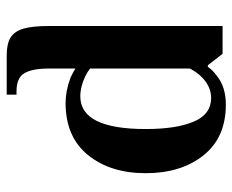

<svg xmlns="http://www.w3.org/2000/svg" viewBox="-82 -618 710 587"><g transform="rotate(-90 273.5 -325.0)"><path d="M37 -235Q37 -343 92.5 -411.5Q148 -480 252 -480Q288 -480 329 -465Q344 -458 357 -450V-530Q357 -581 343 -605.5Q329 -630 287 -630H277V-660H397Q433 -660 452 -648Q471 -636 479 -608.5Q487 -581 487 -530V0H402L367 -45H362Q353 -31 334 -17Q300 10 247 10Q146 10 91.5 -58.5Q37 -127 37 -235ZM334 -67Q345 -78 357 -100V-405Q347 -413 333 -420Q301 -435 272 -435Q172 -435 172 -235Q172 -142 194.5 -88.5Q217 -35 267 -35Q304 -35 334 -67Z"/></g></svg>

Font: Philosopher
Style: Bold
Weight: 700
Designer: Jovanny Lemonad
Foundry: Jovanny Lemonad
Version: Version 2.000